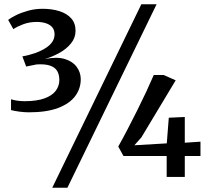

<svg xmlns="http://www.w3.org/2000/svg" viewBox="-20 -835 982 906"><path d="M116.5 -305Q95 -305 71.2 -308.2Q47.5 -311.5 32 -315.5V-366.5Q44.5 -362.5 61.5 -360Q78.5 -357.5 96 -357.5Q153 -357.5 189.2 -370.5Q225.5 -383.5 242.8 -406.2Q260 -429 260 -457.5Q260 -482.5 250 -499.8Q240 -517 216.5 -525.2Q193 -533.5 153 -531Q148 -530 138 -528Q128 -526 118 -524Q108 -522 103.5 -521L85.5 -569Q101 -571.5 117 -575.8Q133 -580 147.5 -585Q192 -601.5 214.8 -623.2Q237.5 -645 237.5 -674Q237 -694.5 226 -707Q215 -719.5 196 -725.5Q177 -731.5 153.5 -731.5Q118.5 -731.5 89.5 -720.5Q60.5 -709.5 43 -697.5L18.5 -741Q31.5 -751.5 56 -763.5Q80.5 -775.5 112.8 -784.5Q145 -793.5 181 -793.5Q225.5 -793.5 260.8 -782.2Q296 -771 316.2 -748.2Q336.5 -725.5 336.5 -689.5Q336.5 -657 315.5 -630.8Q294.5 -604.5 261.5 -586Q228.5 -567.5 192 -556.5Q248.5 -568 285.8 -556.5Q323 -545 341.8 -519.5Q360.5 -494 361 -463Q361.5 -417.5 335 -381.8Q308.5 -346 254.2 -325.5Q200 -305 116.5 -305ZM647 -815H719L298 51H226.5ZM766.5 0V-99H562.5L538 -143.5Q558 -179 581 -223Q604 -267 627.2 -313.5Q650.5 -360 670.8 -403.5Q691 -447 705.5 -481H752.5L809 -456L647 -186.5L614 -149.5L767 -158.5L776.5 -279.5L852 -283V-161.5L926 -166.5V-99H852V0Z"/></svg>

Font: Merriweather Light 18pt
Style: Regular
Weight: 400
Version: Version 2.100